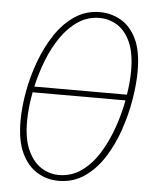

<svg xmlns="http://www.w3.org/2000/svg" viewBox="-53 -768 642 822"><g transform="rotate(5 268.5 -356.5)"><path d="M229 11Q179 11 137 -14.5Q95 -40 70 -93Q45 -146 45 -230Q45 -289 57 -356Q69 -423 93 -488Q117 -553 152.5 -606.5Q188 -660 236 -692Q284 -724 344 -724Q391 -724 432.5 -701Q474 -678 500 -626Q526 -574 526 -486Q526 -431 515 -364.5Q504 -298 481.5 -232Q459 -166 424 -111Q389 -56 340.5 -22.5Q292 11 229 11ZM344 -699Q294 -699 253 -672Q212 -645 180 -599Q148 -553 126 -496.5Q104 -440 91 -382H489Q498 -438 498 -486Q498 -562 476.5 -609Q455 -656 420 -677.5Q385 -699 344 -699ZM228 -14Q282 -14 325 -44.5Q368 -75 399.5 -125.5Q431 -176 452.5 -236.5Q474 -297 485 -357H86Q73 -290 73 -230Q73 -155 95 -107Q117 -59 152.5 -36.5Q188 -14 228 -14Z"/></g></svg>

Font: Noto Serif ExtraCondensed Thin
Style: Italic
Weight: 100
Width: 2
Italic angle: -12°
Designer: Monotype Design Team
Foundry: Monotype Imaging Inc.
Version: Version 2.013